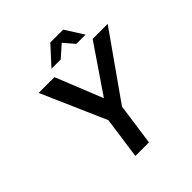

<svg xmlns="http://www.w3.org/2000/svg" viewBox="-229 -1030 1190 1190"><g transform="rotate(-45 366.5 -435.0)"><path d="M433.6 -274.9 395 0H275.9L314.5 -274.9L128.4 -700.2H266.6L391.1 -391.1L601.6 -700.2H733.4ZM589.4 -750H508.3L449.2 -818.8L371.6 -750H290.5L400.4 -870.1H513.2Z"/></g></svg>

Font: Fivo Sans Med
Style: Regular
Weight: 450
Designer: Alexander Slobzheninov
Foundry: Alexander Slobzheninov
Version: 1.0